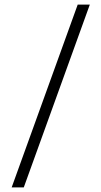

<svg xmlns="http://www.w3.org/2000/svg" viewBox="-20 -750 444 840"><path d="M373 -730 84 70H31L320 -730Z"/></svg>

Font: Kantumruy Pro Light
Style: Regular
Weight: 300
Version: Version 1.002